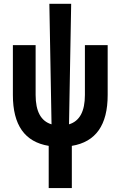

<svg xmlns="http://www.w3.org/2000/svg" viewBox="-20 -752 626 997"><path d="M232.9 224.6H353V5.4C477.5 -15.1 539.1 -102.5 539.1 -258.8V-517.6H420.9V-258.8C420.9 -173.8 393.6 -123 338.4 -106.4L349.6 -732.4H236.3L247.6 -106.4C192.4 -123 165 -173.8 165 -258.8V-517.6H46.9V-258.8C46.9 -102.5 108.4 -15.1 232.9 5.4Z"/></svg>

Font: Cascadia Mono SemiBold
Style: Regular
Weight: 600
Monospace: yes
Designer: Aaron Bell
Foundry: Saja Typeworks
Version: Version 2404.023